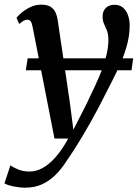

<svg xmlns="http://www.w3.org/2000/svg" viewBox="-62 -576 610 844"><path d="M81.5 -457Q78 -476 72.5 -482.8Q67 -489.5 58.5 -489.5Q50 -489.5 41.8 -484.8Q33.5 -480 22.5 -470.5L10.5 -498Q16.5 -506 32.5 -519.8Q48.5 -533.5 71 -544.5Q93.5 -555.5 119.5 -555.5Q144.5 -555.5 159 -547Q173.5 -538.5 181.2 -522.8Q189 -507 192 -485Q198.5 -441 205.2 -395.5Q212 -350 218.8 -304.2Q225.5 -258.5 232.2 -212.8Q239 -167 245.5 -122L260.5 -5.5L318.5 -119.5Q339 -162 356.5 -199.8Q374 -237.5 387 -272Q400 -306.5 407.2 -339.2Q414.5 -372 414.5 -404Q414 -427 407.8 -442.2Q401.5 -457.5 395.2 -471.2Q389 -485 389 -503.5Q389 -527.5 403.2 -541.2Q417.5 -555 441 -555Q463.5 -555 478 -543Q492.5 -531 500.2 -510.5Q508 -490 508 -464Q508 -416 493.2 -367Q478.5 -318 455.5 -270Q432.5 -222 408.5 -176Q391 -140.5 372.2 -105Q353.5 -69.5 334.5 -35.8Q315.5 -2 297 28.5Q278.5 59 261.8 85.2Q245 111.5 230.5 132Q207.5 168 180.5 194.2Q153.5 220.5 121.2 234.8Q89 249 48.5 249Q24 249 -2.5 243.5Q-29 238 -42.5 230L-16 150.5Q-6.5 158.5 16 168.2Q38.5 178 68.5 178Q97 178 125.5 162.5Q154 147 182.2 115Q210.5 83 238 33H177.5ZM523.5 -319.5 516 -267H51.5L59.5 -319.5Z"/></svg>

Font: Merriweather 48pt Medium
Style: Italic
Weight: 500
Italic angle: -7.8°
Version: Version 2.101